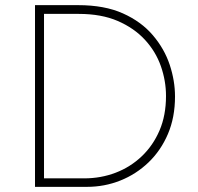

<svg xmlns="http://www.w3.org/2000/svg" viewBox="-20 -726 771 746"><path d="M116 0V-706H284Q386 -706 457.5 -674Q529 -642 574 -589Q619 -536 639.5 -474Q660 -412 660 -351Q660 -270 632.5 -205.5Q605 -141 557 -95Q509 -49 447.5 -24.5Q386 0 318 0ZM151 -33H307Q372 -33 429.5 -55Q487 -77 531 -119Q575 -161 600 -219.5Q625 -278 625 -353Q625 -412 605 -469Q585 -526 543 -571.5Q501 -617 437.5 -644.5Q374 -672 286 -672H151Z"/></svg>

Font: Josefin Sans ExtraLight
Style: Regular
Weight: 250
Designer: Santiago Orozco
Foundry: Typemade
Version: Version 2.000